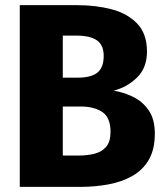

<svg xmlns="http://www.w3.org/2000/svg" viewBox="-20 -731 655 751"><path d="M585.6 -208.2Q585.6 -146.7 562.1 -106.2Q538.5 -65.6 497.4 -42.6Q456.4 -19.5 403.8 -9.7Q351.3 0 293.3 0H57.4V-710.8H282.6Q355.9 -710.8 417.7 -694.4Q479.5 -677.9 517.2 -638.2Q554.9 -598.5 554.9 -529.2Q554.9 -465.6 515.9 -427.7Q476.9 -389.7 424.6 -376.4Q462.6 -370.3 499.7 -352.6Q536.9 -334.9 561.3 -300Q585.6 -265.1 585.6 -208.2ZM385.6 -512.3Q385.6 -554.4 359.2 -573.1Q332.8 -591.8 277.4 -591.8H225.6V-427.2H282.6Q336.9 -427.2 361.3 -447.2Q385.6 -467.2 385.6 -512.3ZM412.3 -214.9Q412.3 -271.3 380.3 -292.8Q348.2 -314.4 294.9 -314.4H225.6V-122.6H287.7Q320.5 -122.6 349 -129.5Q377.4 -136.4 394.9 -156.4Q412.3 -176.4 412.3 -214.9Z"/></svg>

Font: FiraCode Nerd Font Mono
Style: Bold
Weight: 700
Monospace: yes
Designer: Carrois Corporate, Edenspiekermann AG, Nikita Prokopov
Foundry: Carrois Corporate, Edenspiekermann AG, Nikita Prokopov
Version: Version 6.002;Nerd Fonts 3.3.0